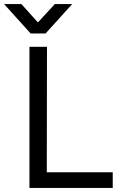

<svg xmlns="http://www.w3.org/2000/svg" viewBox="-71 -932 620 952"><path d="M-51 -912 81 -766H155L287 -912H201L119 -823H115L35 -912ZM161 -78 162 -700H75V0H488V-78Z"/></svg>

Font: Be Vietnam
Style: Regular
Weight: 400
Designer: Gabriel Lam
Foundry: TypeRant
Version: Version 4.000